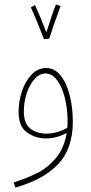

<svg xmlns="http://www.w3.org/2000/svg" viewBox="-20 -628 418 878"><path d="M313 -71Q313 50 247.5 121Q182 192 50 230L43 206Q105 186 151 163Q197 140 235 95.5Q273 51 285 -20Q240 5 189 5Q143 5 104 -22Q65 -49 65 -117Q65 -163 80 -209.5Q95 -256 124 -286.5Q153 -317 192 -317Q229 -317 256.5 -283.5Q284 -250 298.5 -193.5Q313 -137 313 -71ZM288 -44Q289 -54 289 -75Q289 -128 277 -178Q265 -228 242 -260Q219 -292 188 -292Q161 -292 138 -266.5Q115 -241 102 -201Q89 -161 89 -119Q89 -63 118.5 -40Q148 -17 193 -17Q218 -17 243 -24.5Q268 -32 288 -44ZM257 -600Q221 -503 205 -451L181 -449Q147 -538 121 -594L140 -605Q168 -544 192 -480Q218 -563 236 -608Z"/></svg>

Font: Noto Sans Arabic CondThin
Style: Regular
Weight: 250
Width: 3
Designer: Nadine Chahine
Foundry: Monotype Imaging Inc.
Version: Version 1.001